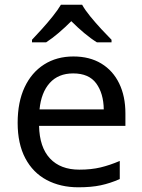

<svg xmlns="http://www.w3.org/2000/svg" viewBox="-20 -786 604 816"><path d="M292 -546Q361 -546 410.5 -516Q460 -486 486.5 -431.5Q513 -377 513 -304V-251H146Q148 -160 192.5 -112.5Q237 -65 317 -65Q368 -65 407.5 -74.5Q447 -84 489 -102V-25Q448 -7 408 1.5Q368 10 313 10Q237 10 178.5 -21Q120 -52 87.5 -113.5Q55 -175 55 -264Q55 -352 84.5 -415Q114 -478 167.5 -512Q221 -546 292 -546ZM291 -474Q228 -474 191.5 -433.5Q155 -393 148 -321H421Q420 -389 389 -431.5Q358 -474 291 -474ZM329 -766Q341 -744 363.5 -716.5Q386 -689 410.5 -662.5Q435 -636 454 -617V-606H392Q366 -622 338 -645.5Q310 -669 283 -696Q256 -669 229 -646Q202 -623 176 -606H116V-617Q135 -637 158.5 -663Q182 -689 204 -716.5Q226 -744 239 -766Z"/></svg>

Font: Noto Sans Mandaic
Style: Regular
Weight: 400
Designer: Monotype Design Team
Foundry: Monotype Imaging Inc.
Version: Version 2.002; ttfautohint (v1.8.4.7-5d5b)